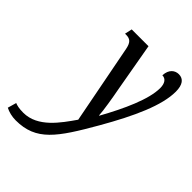

<svg xmlns="http://www.w3.org/2000/svg" viewBox="-360 -662 1018 1018"><g transform="rotate(45 149.5 -152.5)"><path d="M-61 240C92 240 155 147 272 -56C369 -225 432 -365 432 -468C432 -520 412 -545 378 -545C350 -545 322 -526 320 -479C346 -479 360 -457 360 -423C360 -338 302 -212 235 -91H233C232 -122 217 -213 207 -264L159 -536H33L24 -495H32C63 -495 77 -482 85 -442L171 3C118 79 47 183 -61 183C-94 183 -112 178 -124 173L-138 222C-117 233 -89 240 -61 240Z"/></g></svg>

Font: Noto Serif ExtraCondensed
Style: Italic
Weight: 400
Width: 2
Italic angle: -12°
Designer: Monotype Design Team
Foundry: Monotype Imaging Inc.
Version: Version 2.014